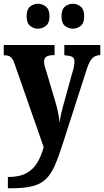

<svg xmlns="http://www.w3.org/2000/svg" viewBox="-22 -776 555 1024"><path d="M20 168Q81 168 118 148Q155 128 176.5 92Q198 56 211 9L56 -435Q46 -464 34.5 -472.5Q23 -481 3 -481H-2V-536H269V-482H265Q237 -482 225 -473.5Q213 -465 213 -448Q213 -438 216 -425Q219 -412 224 -399L272 -237Q283 -202 288.5 -172Q294 -142 296 -122Q299 -145 303.5 -166Q308 -187 313 -205L365 -393Q369 -403 372 -419.5Q375 -436 375 -448Q375 -467 363 -473Q351 -479 325 -481L321 -482V-536H513V-482H510Q486 -481 470.5 -465.5Q455 -450 442 -411L311 -4Q289 65 268.5 110.5Q248 156 220 181.5Q192 207 149 217.5Q106 228 38 228H20ZM367 -623Q343 -623 324.5 -638Q306 -653 306 -689Q306 -726 324.5 -741Q343 -756 367 -756Q389 -756 408 -741Q427 -726 427 -689Q427 -653 408 -638Q389 -623 367 -623ZM180 -623Q157 -623 138.5 -638Q120 -653 120 -689Q120 -726 138.5 -741Q157 -756 180 -756Q203 -756 222.5 -741Q242 -726 242 -689Q242 -653 222.5 -638Q203 -623 180 -623Z"/></svg>

Font: Noto Serif Thai Condensed ExtraBold
Style: Regular
Weight: 800
Width: 3
Designer: Monotype Design Team
Foundry: Monotype Imaging Inc.
Version: Version 2.002; ttfautohint (v1.8.4.7-5d5b)